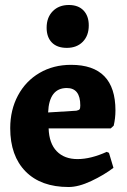

<svg xmlns="http://www.w3.org/2000/svg" viewBox="-20 -738 510 770"><path d="M21 -224Q21 -297 52 -355Q83 -413 138.5 -445.5Q194 -478 265 -478Q443 -478 443 -295Q443 -264 436 -234L424 -223H175Q177 -163 207.5 -131.5Q238 -100 291 -100Q344 -100 408 -129L417 -125L435 -65Q397 -36 346 -12Q295 12 255 12Q144 12 82.5 -50.5Q21 -113 21 -224ZM286 -294Q296 -296 299 -299.5Q302 -303 302 -315Q302 -385 248 -385Q177 -385 173 -287ZM167 -627Q167 -668 191.5 -693Q216 -718 256 -718Q294 -718 315 -696Q336 -674 336 -636Q336 -595 312 -570.5Q288 -546 248 -546Q209 -546 188 -567.5Q167 -589 167 -627Z"/></svg>

Font: Alegreya ExtraBold
Style: Regular
Weight: 800
Designer: Juan Pablo del Peral
Foundry: Huerta Tipografica
Version: Version 2.007; ttfautohint (v1.6)